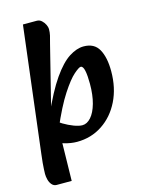

<svg xmlns="http://www.w3.org/2000/svg" viewBox="-134 -775 807 1073"><g transform="rotate(-15 270.0 -238.5)"><path d="M230 16Q195 16 156.5 4.5Q118 -7 85 -22L127 -141Q148 -122 176.5 -105Q205 -88 234 -77Q263 -66 283 -66Q310 -66 333 -92Q356 -118 369.5 -166Q383 -214 383 -279Q383 -327 377 -355.5Q371 -384 357 -384Q347 -384 317 -358Q287 -332 243.5 -265.5Q200 -199 149 -80L119 -166Q175 -293 224 -363Q273 -433 317.5 -461.5Q362 -490 402 -490Q464 -490 490 -443Q516 -396 516 -317Q516 -220 479 -145Q442 -70 377 -27Q312 16 230 16ZM57 219Q41 219 30 206.5Q19 194 14.5 176Q10 158 10 143Q10 130 11 115Q12 100 13.5 79.5Q15 59 19 30L107 -696H187Q203 -696 215 -685Q227 -674 234 -659.5Q241 -645 241 -634Q241 -615 237 -597Q233 -579 225 -551L135 -191H171L156 -56L149 -43L144 219Z"/></g></svg>

Font: Alkatra SemiBold
Style: Regular
Weight: 600
Designer: Suman Bhandary
Version: Version 1.100;gftools[0.9.22]